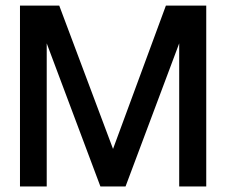

<svg xmlns="http://www.w3.org/2000/svg" viewBox="-20 -670 813 690"><path d="M431.2 0H340.8L147.9 -514.2V0H51.8V-649.9H192.9L386.2 -134.8L576.2 -649.9H721.2V0H624V-514.2Z"/></svg>

Font: Overused Grotesk Medium
Style: Regular
Weight: 500
Version: Version 0.002